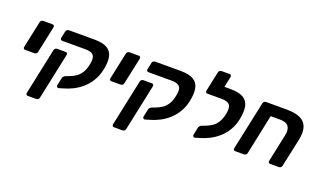

<svg xmlns="http://www.w3.org/2000/svg" viewBox="-89 -1225 3198 1931"><g transform="rotate(20 1510.5 -259.5)"><path d="M86 -235Q75 -235 70 -242Q65 -249 67 -260L128 -546Q130 -557 138.5 -564Q147 -571 158 -571H258Q268 -571 273.5 -564Q279 -557 277 -546L216 -260Q214 -249 205 -242Q196 -235 186 -235Z M270 191Q259 191 253.5 184Q248 177 250 166L355 -330Q357 -340 365.5 -347.5Q374 -355 385 -355H477Q487 -355 492.5 -347.5Q498 -340 496 -330L391 166Q389 177 380.5 184Q372 191 361 191ZM533 12Q523 14 516.5 6Q510 -2 512 -12L530 -96Q532 -105 540.5 -113.5Q549 -122 560 -126L597 -140Q631 -153 661 -173Q691 -193 713.5 -227Q736 -261 747 -315Q758 -363 752.5 -392.5Q747 -422 722.5 -435Q698 -448 651 -448H405Q395 -448 389.5 -455Q384 -462 386 -472L402 -547Q404 -557 413 -564Q422 -571 432 -571H706Q796 -571 843.5 -543Q891 -515 902.5 -458.5Q914 -402 896 -317Q881 -249 849 -196Q817 -143 773.5 -104.5Q730 -66 679.5 -40.5Q629 -15 577 -1Z M1009 -235Q998 -235 993 -242Q988 -249 990 -260L1051 -546Q1053 -557 1061.5 -564Q1070 -571 1081 -571H1181Q1191 -571 1196.5 -564Q1202 -557 1200 -546L1139 -260Q1137 -249 1128 -242Q1119 -235 1109 -235Z M1193 191Q1182 191 1176.5 184Q1171 177 1173 166L1278 -330Q1280 -340 1288.5 -347.5Q1297 -355 1308 -355H1400Q1410 -355 1415.5 -347.5Q1421 -340 1419 -330L1314 166Q1312 177 1303.5 184Q1295 191 1284 191ZM1456 12Q1446 14 1439.5 6Q1433 -2 1435 -12L1453 -96Q1455 -105 1463.5 -113.5Q1472 -122 1483 -126L1520 -140Q1554 -153 1584 -173Q1614 -193 1636.5 -227Q1659 -261 1670 -315Q1681 -363 1675.5 -392.5Q1670 -422 1645.5 -435Q1621 -448 1574 -448H1328Q1318 -448 1312.5 -455Q1307 -462 1309 -472L1325 -547Q1327 -557 1336 -564Q1345 -571 1355 -571H1629Q1719 -571 1766.5 -543Q1814 -515 1825.5 -458.5Q1837 -402 1819 -317Q1804 -249 1772 -196Q1740 -143 1696.5 -104.5Q1653 -66 1602.5 -40.5Q1552 -15 1500 -1Z M1991 12Q1980 14 1974 6Q1968 -2 1970 -12L1987 -96Q1990 -105 1998 -113.5Q2006 -122 2018 -126L2055 -140Q2089 -153 2119 -173Q2149 -193 2171 -227Q2193 -261 2205 -315Q2215 -363 2210 -392.5Q2205 -422 2180.5 -435Q2156 -448 2108 -448H2083Q2073 -448 2067.5 -455Q2062 -462 2064 -472L2080 -547Q2082 -557 2091 -564Q2100 -571 2110 -571H2163Q2253 -571 2300.5 -543Q2348 -515 2359.5 -458.5Q2371 -402 2353 -317Q2339 -249 2307 -196Q2275 -143 2231 -104.5Q2187 -66 2136.5 -40.5Q2086 -15 2034 -1ZM2115 -448H1959Q1949 -448 1943.5 -455Q1938 -462 1940 -472L1985 -685Q1987 -696 1995.5 -703Q2004 -710 2015 -710H2102Q2112 -710 2117.5 -703Q2123 -696 2121 -685L2097 -571H2143Z M2420 0Q2409 0 2404 -7Q2399 -14 2401 -25L2512 -546Q2514 -557 2522.5 -564Q2531 -571 2542 -571H2765Q2855 -571 2909.5 -545.5Q2964 -520 2982.5 -465Q3001 -410 2982 -322L2918 -25Q2916 -14 2907.5 -7Q2899 0 2888 0H2793Q2783 0 2777.5 -7Q2772 -14 2774 -24L2837 -321Q2851 -385 2826.5 -419Q2802 -453 2734 -453H2635L2545 -25Q2543 -14 2534 -7Q2525 0 2515 0Z"/></g></svg>

Font: Rubik SemiBold
Style: Italic
Weight: 600
Italic angle: -12°
Designer: Hubert and Fischer
Foundry: Hubert and Fischer
Version: Version 2.300;gftools[0.9.30]